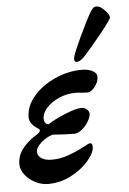

<svg xmlns="http://www.w3.org/2000/svg" viewBox="-51 -711 515 764"><g transform="rotate(-5 206.5 -329.5)"><path d="M3 -74Q3 -110 27 -139Q51 -168 86 -188Q96 -195 96 -201Q96 -205 92 -208Q56 -229 56 -257Q56 -301 89 -340Q122 -379 175 -403Q228 -427 283 -427Q308 -427 325.5 -418Q343 -409 343 -394Q343 -374 328 -354.5Q313 -335 297 -335L276 -336Q260 -338 252 -338Q214 -338 182.5 -323.5Q151 -309 133 -288Q115 -267 115 -247Q115 -236 120 -229.5Q125 -223 134 -223Q157 -239 201.5 -257.5Q246 -276 269 -276Q281 -276 290 -268Q299 -260 299 -251Q299 -237 288 -219Q277 -201 261.5 -188.5Q246 -176 233 -176Q195 -176 145 -180Q119 -172 98 -153Q77 -134 77 -118Q77 -102 91.5 -91.5Q106 -81 135 -81Q168 -81 201 -93Q234 -105 268 -123Q286 -133 289 -133Q300 -133 300 -119Q300 -95 273.5 -63.5Q247 -32 203.5 -9Q160 14 110 14Q85 14 60 1.5Q35 -11 19 -31.5Q3 -52 3 -74ZM257 -478Q261 -496 291 -560Q321 -624 337 -651Q345 -664 350 -668.5Q355 -673 364 -673Q377 -673 395 -655Q413 -637 413 -625Q413 -617 368.5 -562Q324 -507 297 -478Q279 -460 267 -460Q254 -460 257 -478Z"/></g></svg>

Font: EB Garamond SemiBold
Style: Italic
Weight: 600
Italic angle: -17.2°
Designer: Georg Duffner and Octavio Pardo
Foundry: Georg Duffner
Version: Version 1.000